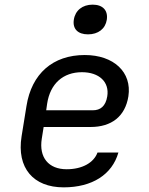

<svg xmlns="http://www.w3.org/2000/svg" viewBox="-20 -797 640 827"><path d="M359 -649C403 -649 434 -673 440 -712C446 -752 423 -777 379 -777C335 -777 304 -752 298 -712C292 -673 315 -649 359 -649ZM254 10C377 10 463 -45 490 -140H400C384 -96 334 -68 267 -68C189 -68 147 -119 160 -200L168 -250H370C460 -250 519 -295 533 -382C549 -486 470 -560 345 -560C208 -560 116 -480 94 -340L73 -210C51 -73 124 10 254 10ZM179 -322 183 -350C196 -437 252 -486 333 -486C407 -486 452 -444 442 -382C435 -339 412 -322 380 -322Z"/></svg>

Font: JetBrains Mono
Style: Italic
Weight: 400
Italic angle: -9°
Monospace: yes
Designer: Philipp Nurullin, Konstantin Bulenkov
Foundry: JetBrains
Version: Version 2.305